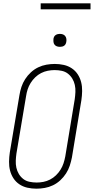

<svg xmlns="http://www.w3.org/2000/svg" viewBox="-20 -1128 565 1156"><path d="M199 8Q171 8 144.5 2Q118 -4 96.5 -18.5Q75 -33 61 -54.5Q47 -76 40.5 -101.5Q34 -127 34.5 -155Q35 -183 39 -210L97 -555Q101 -580 109 -604.5Q117 -629 131.5 -651.5Q146 -674 166 -692.5Q186 -711 210 -722.5Q234 -734 259.5 -738.5Q285 -743 310 -743Q338 -743 364.5 -737Q391 -731 412.5 -716.5Q434 -702 448 -680.5Q462 -659 468.5 -633.5Q475 -608 474.5 -580Q474 -552 470 -525L413 -180Q408 -155 400 -130.5Q392 -106 377.5 -83.5Q363 -61 343 -42.5Q323 -24 299 -12.5Q275 -1 249.5 3.5Q224 8 199 8ZM201 -29Q221 -29 241.5 -33Q262 -37 281.5 -47Q301 -57 317 -72.5Q333 -88 344.5 -106.5Q356 -125 362.5 -145Q369 -165 373 -186L430 -531Q433 -552 434 -574Q435 -596 430.5 -616.5Q426 -637 415.5 -654.5Q405 -672 389 -684.5Q373 -697 352 -701.5Q331 -706 309 -706Q289 -706 268 -702Q247 -698 227.5 -688Q208 -678 192 -662.5Q176 -647 164.5 -628.5Q153 -610 146.5 -590Q140 -570 137 -549L79 -204Q76 -183 75 -161Q74 -139 78.5 -118.5Q83 -98 93.5 -80.5Q104 -63 120 -50.5Q136 -38 157.5 -33.5Q179 -29 201 -29ZM341 -846Q331 -846 322.5 -849Q314 -852 308.5 -859Q303 -866 302 -875.5Q301 -885 302 -895Q303 -901 306 -907Q309 -913 315 -917Q321 -921 327.5 -922.5Q334 -924 340 -924Q350 -924 358.5 -921Q367 -918 372.5 -911Q378 -904 379.5 -894.5Q381 -885 379 -875Q378 -869 375 -863Q372 -857 366.5 -853Q361 -849 354 -847.5Q347 -846 341 -846ZM525 -1072H225V-1108H525Z"/></svg>

Font: Iosevka SS18 Extralight
Style: Italic
Weight: 200
Italic angle: -9°
Monospace: yes
Designer: Belleve Invis
Foundry: Belleve Invis
Version: Version 25.1.1; ttfautohint (v1.8.4)